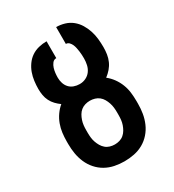

<svg xmlns="http://www.w3.org/2000/svg" viewBox="-180 -838 859 948"><g transform="rotate(-30 250.0 -363.5)"><path d="M250 8Q222 8 194.5 2.5Q167 -3 143 -16.5Q119 -30 100.5 -51Q82 -72 71 -97.5Q60 -123 55.5 -150Q51 -177 51 -205V-220Q51 -244 54 -268Q57 -292 65.5 -315Q74 -338 88 -358Q102 -378 120 -393Q106 -403 93.5 -416Q81 -429 73 -445Q65 -461 62 -478.5Q59 -496 59 -514Q59 -536 62 -559Q65 -582 72.5 -603Q80 -624 93.5 -643Q107 -662 125.5 -674.5Q144 -687 166.5 -692.5Q189 -698 212 -698V-602Q198 -602 189.5 -591Q181 -580 177 -567Q173 -554 171.5 -540.5Q170 -527 170 -514Q170 -498 175 -482.5Q180 -467 190.5 -455.5Q201 -444 216.5 -438.5Q232 -433 248 -433Q249 -433 249 -433Q249 -433 250 -433Q268 -433 284.5 -441Q301 -449 311.5 -463.5Q322 -478 326 -496Q330 -514 330 -532Q330 -542 329.5 -552.5Q329 -563 327.5 -573.5Q326 -584 324 -594Q322 -604 318 -613.5Q314 -623 306.5 -631Q299 -639 288 -639V-735Q312 -735 335.5 -728Q359 -721 377.5 -706Q396 -691 408.5 -670.5Q421 -650 428.5 -627Q436 -604 438.5 -580Q441 -556 441 -532Q441 -512 438 -492.5Q435 -473 427 -455Q419 -437 406 -422Q393 -407 377 -395Q396 -380 410.5 -360Q425 -340 434 -317Q443 -294 446 -269.5Q449 -245 449 -220V-205Q449 -177 444.5 -150Q440 -123 429 -97.5Q418 -72 399.5 -51Q381 -30 357 -16.5Q333 -3 305.5 2.5Q278 8 250 8ZM250 -88Q264 -88 277.5 -92Q291 -96 301.5 -105Q312 -114 319 -126Q326 -138 330.5 -151Q335 -164 336.5 -177.5Q338 -191 338 -205V-220Q338 -234 336.5 -247.5Q335 -261 330.5 -274.5Q326 -288 319 -300Q312 -312 301.5 -320.5Q291 -329 277.5 -333Q264 -337 250 -337Q236 -337 222.5 -333Q209 -329 198.5 -320.5Q188 -312 181 -300Q174 -288 169.5 -274.5Q165 -261 163.5 -247.5Q162 -234 162 -220V-205Q162 -191 163.5 -177.5Q165 -164 169.5 -151Q174 -138 181 -126Q188 -114 198.5 -105Q209 -96 222.5 -92Q236 -88 250 -88Z"/></g></svg>

Font: Iosevka SS04
Style: Bold
Weight: 700
Monospace: yes
Designer: Belleve Invis
Foundry: Belleve Invis
Version: Version 19.0.0; ttfautohint (v1.8.4)